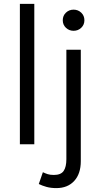

<svg xmlns="http://www.w3.org/2000/svg" viewBox="-20 -740 517 985"><path d="M82 0V-720H156V0ZM269 225Q241 225 218.5 218.8Q196 212.5 179 204L200 143.5Q212.5 149.5 224.8 153.5Q237 157.5 256.5 157.5Q292.5 157.5 306.5 137Q320.5 116.5 320.5 77V-485H394.5V87Q394.5 151.5 360.8 188.2Q327 225 269 225ZM357.5 -582Q334.5 -582 318.2 -597.5Q302 -613 302 -636Q302 -659.5 318.2 -675Q334.5 -690.5 357.5 -690.5Q380.5 -690.5 396.8 -675Q413 -659.5 413 -636Q413 -613 396.8 -597.5Q380.5 -582 357.5 -582Z"/></svg>

Font: Geologica ExtraLight
Style: Regular
Weight: 200
Designer: Sindre Bremnes, Frode Helland
Foundry: Monokrom Skriftforlag AS
Version: Version 1.010; ttfautohint (v1.8.4.7-5d5b);gftools[0.9.28]